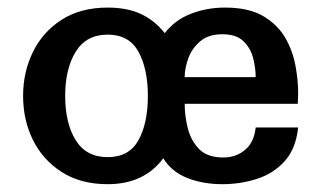

<svg xmlns="http://www.w3.org/2000/svg" viewBox="-20 -465 845 499"><path d="M754.9 -223.6Q754.9 -214.8 754.4 -207.5Q753.9 -200.2 753.9 -195.3H460Q460 -163.1 468.3 -130.9Q476.6 -98.6 498 -77.1Q519.5 -55.7 560.5 -55.7Q593.8 -55.7 617.2 -75.7Q640.6 -95.7 644.5 -133.8H754.9Q749 -78.1 719.7 -45.9Q690.4 -13.7 647.5 0Q604.5 13.7 557.6 13.7Q507.8 13.7 466.8 -2.4Q425.8 -18.6 404.3 -53.7Q354.5 13.7 259.8 13.7Q189.5 13.7 140.1 -18.1Q90.8 -49.8 65.4 -101.6Q40 -153.3 40 -215.8Q40 -277.3 65.4 -329.6Q90.8 -381.8 140.1 -413.6Q189.5 -445.3 259.8 -445.3Q310.5 -445.3 346.2 -428.7Q381.8 -412.1 408.2 -378.9Q434.6 -413.1 476.1 -429.2Q517.6 -445.3 564.5 -445.3Q627 -445.3 664.6 -422.9Q702.1 -400.4 721.7 -366.2Q741.2 -332 748 -293.9Q754.9 -255.9 754.9 -223.6ZM644.5 -264.6Q644.5 -287.1 638.2 -313Q631.8 -338.9 613.3 -357.4Q594.7 -376 557.6 -376Q521.5 -376 500 -357.4Q478.5 -338.9 469.2 -313Q460 -287.1 460 -264.6ZM364.3 -215.8Q364.3 -286.1 339.8 -330.6Q315.4 -375 259.8 -375Q204.1 -375 176.8 -330.6Q149.4 -286.1 149.4 -215.8Q149.4 -144.5 176.8 -100.6Q204.1 -56.6 259.8 -56.6Q315.4 -56.6 339.8 -100.6Q364.3 -144.5 364.3 -215.8Z"/></svg>

Font: Namkio Khamti
Style: Bold
Weight: 700
Designer: Debbi Hosken
Foundry: SIL International
Version: Version 3.917